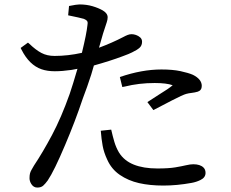

<svg xmlns="http://www.w3.org/2000/svg" viewBox="-20 -806 1040 865"><path d="M758 -422Q730 -432 677 -432Q606 -432 542 -416L531 -414L520 -459Q619 -493 707 -493Q758 -493 793 -485.5Q828 -478 849 -469Q889 -449 889 -419Q889 -399 871 -393Q857 -389 843.5 -387.5Q830 -386 819 -383Q804 -379 754.5 -353.5Q705 -328 671 -310L644 -346Q672 -364 695 -379Q741 -407 758 -422ZM689 -47Q740 -47 769.5 -52Q799 -57 818 -61.5Q837 -66 851 -66Q882 -66 897 -51Q906 -42 906 -27Q906 -6 883 5Q865 14 843 18Q777 30 716 30Q655 30 606.5 19Q558 8 520 -18Q482 -44 463 -87Q448 -119 442.5 -149Q437 -179 434 -217L481 -222Q488 -191 495.5 -166Q503 -141 516 -119Q539 -82 582.5 -64.5Q626 -47 689 -47ZM291 -779Q326 -786 338 -786Q370 -786 397 -778Q424 -770 443 -759Q465 -746 465 -728Q465 -718 461 -706L444 -654Q436 -628 426 -591Q485 -613 535 -639Q546 -645 555 -648.5Q564 -652 573 -652Q582 -652 592.5 -648.5Q603 -645 611.5 -637.5Q620 -630 620 -618Q620 -601 609 -591Q598 -581 575 -570Q564 -564 531 -552Q478 -532 403 -511L391 -470Q373 -414 353 -362Q319 -260 273 -152Q224 -36 195 7Q184 22 174.5 30.5Q165 39 148 39Q131 39 121 23Q113 10 113 -3Q113 -16 115 -24Q117 -32 121.5 -40Q126 -48 133 -60Q173 -120 214.5 -198Q256 -276 294 -383Q308 -424 329 -496Q311 -493 302 -491Q261 -485 227 -485Q193 -485 167 -494Q112 -513 77 -582L73 -590L106 -614L113 -608Q141 -581 166.5 -567.5Q192 -554 226 -554Q286 -554 349 -568Q370 -654 374 -693Q375 -697 375 -702.5Q375 -708 372 -712Q369 -716 358 -721Q341 -726 287 -737Z"/></svg>

Font: Early Summer Mincho Screen
Style: Regular
Weight: 400
Designer: GuiWonder
Version: Version 1.002